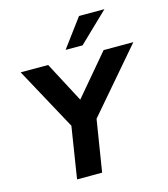

<svg xmlns="http://www.w3.org/2000/svg" viewBox="-134 -1044 1003 1147"><g transform="rotate(-15 368.0 -470.0)"><path d="M199 0 256 -362 274 -273 39 -705H209L353 -432H321L552 -705H736L365 -273L412 -362L354 0ZM333 -765 463 -940H620L438 -765Z"/></g></svg>

Font: Nunito Sans 12pt ExtraLight ExtraBold
Style: Italic
Weight: 800
Italic angle: -9°
Version: Version 3.101;gftools[0.9.27]